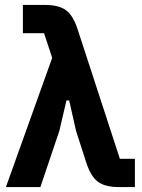

<svg xmlns="http://www.w3.org/2000/svg" viewBox="-20 -760 578 780"><path d="M159 -625H73V-740H162Q219 -740 248 -718.5Q277 -697 295 -642L467 -115H528V0H464Q407 0 378 -21.5Q349 -43 331 -98L289 -228L261 -352H250L221 -228L144 0H4L192 -525Z"/></svg>

Font: Aneliza ExtraBold
Style: Regular
Weight: 800
Designer: Mike Abbink, Paul van der Laan, Pieter van Rosmalen
Foundry: Bold Monday
Version: Version 3.001;September 8, 2019;FontCreator 11.5.0.2425 64-b